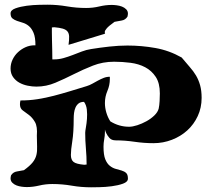

<svg xmlns="http://www.w3.org/2000/svg" viewBox="-20 -793 885 818"><path d="M127 -600H131Q131 -634 123 -653Q115 -672 103 -682Q91 -692 77.5 -696Q64 -700 52.5 -704Q41 -708 33 -714.5Q25 -721 25 -736Q25 -750 46 -757.5Q67 -765 94 -768.5Q121 -772 147 -772.5Q173 -773 182 -773Q224 -773 264.5 -766Q305 -759 347 -759Q376 -759 403 -765.5Q430 -772 456 -772Q465 -772 477 -770.5Q489 -769 499.5 -765Q510 -761 517.5 -753.5Q525 -746 525 -735Q525 -730 523 -722Q514 -708 498 -705.5Q482 -703 468 -700Q443 -682 435 -672.5Q427 -663 426.5 -658Q426 -653 427.5 -651.5Q429 -650 423 -648L272 -602Q275 -624 274.5 -637.5Q274 -651 267.5 -659Q261 -667 247.5 -671Q234 -675 211 -677L201 -676Q201 -671 201 -656Q201 -641 201.5 -621.5Q202 -602 202.5 -580Q203 -558 203 -540H211Q231 -540 250.5 -545.5Q270 -551 289.5 -558.5Q309 -566 328.5 -573.5Q348 -581 368 -584Q405 -590 445.5 -594.5Q486 -599 523 -599Q583 -599 642 -588.5Q701 -578 754 -548Q772 -526 788 -508Q804 -490 815 -471.5Q826 -453 832.5 -430Q839 -407 839 -376Q839 -334 822.5 -298.5Q806 -263 778 -237.5Q750 -212 712.5 -197.5Q675 -183 634 -183Q594 -183 553 -189Q512 -195 473 -195Q455 -195 446 -205.5Q437 -216 432.5 -226Q428 -236 427.5 -240Q427 -244 427 -231Q427 -215 424 -199.5Q421 -184 421 -168Q421 -133 428.5 -114.5Q436 -96 448 -86.5Q460 -77 473 -73.5Q486 -70 498 -66.5Q510 -63 517.5 -56Q525 -49 525 -32Q525 -18 504 -10.5Q483 -3 456 0.5Q429 4 403 4.5Q377 5 368 5Q326 5 285.5 -2Q245 -9 203 -9Q174 -9 147 -2.5Q120 4 94 4Q85 4 73 2.5Q61 1 50.5 -3Q40 -7 32.5 -14.5Q25 -22 25 -33Q25 -38 27 -46Q36 -60 52 -62.5Q68 -65 82 -68Q107 -86 119 -101Q131 -116 135 -132.5Q139 -149 138 -168.5Q137 -188 137 -215Q140 -254 129 -273Q118 -292 103.5 -303Q89 -314 77 -322.5Q65 -331 65 -349Q65 -355 67 -365Q105 -365 140 -370.5Q175 -376 209.5 -385Q244 -394 278.5 -404.5Q313 -415 349 -426Q362 -430 373.5 -436.5Q385 -443 397 -449.5Q409 -456 421.5 -461Q434 -466 448 -466V-456Q448 -430 437.5 -405.5Q427 -381 427 -354Q427 -334 433 -313.5Q439 -293 450 -276Q487 -253 530 -253Q545 -253 565 -259.5Q585 -266 604 -276.5Q623 -287 637.5 -301Q652 -315 656 -330Q659 -344 660 -362.5Q661 -381 661 -395Q661 -439 643.5 -465.5Q626 -492 598.5 -506.5Q571 -521 536 -525.5Q501 -530 466 -530Q418 -530 376 -513.5Q334 -497 294.5 -477Q255 -457 216 -440.5Q177 -424 135 -424Q117 -424 97.5 -428Q78 -432 62 -441Q46 -450 35.5 -465Q25 -480 25 -501Q25 -521 33.5 -539Q42 -557 56.5 -570.5Q71 -584 89 -592Q107 -600 127 -600ZM294 -289Q294 -229 288 -191.5Q282 -154 282 -133Q282 -112 293.5 -103Q305 -94 339 -91L349 -92Q349 -126 346 -160Q343 -194 343 -227Q343 -234 346 -250.5Q349 -267 350.5 -286.5Q352 -306 350 -325.5Q348 -345 338 -359Q323 -359 314.5 -352Q306 -345 301.5 -334.5Q297 -324 295.5 -312Q294 -300 294 -289Z"/></svg>

Font: CAT Altenglisch
Style: Regular
Weight: 400
Designer: Peter Wiegel
Foundry: Peter Wiegel, CAT Fonts
Version: Version 1.000